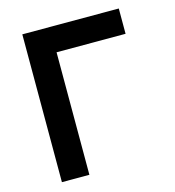

<svg xmlns="http://www.w3.org/2000/svg" viewBox="-104 -782 794 870"><g transform="rotate(-15 293.0 -346.5)"><path d="M79.6 0V-693.4H532.2V-574.7H208.5V0Z"/></g></svg>

Font: Cascadia Mono
Style: Bold
Weight: 700
Monospace: yes
Designer: Aaron Bell
Foundry: Saja Typeworks
Version: Version 2404.023; ttfautohint (v1.8.4)